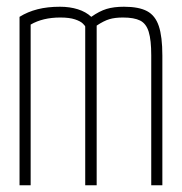

<svg xmlns="http://www.w3.org/2000/svg" viewBox="-20 -550 540 570"><path d="M38 0V-500Q62 -515 91.5 -522.5Q121 -530 158 -530Q187 -530 211 -522.5Q235 -515 251 -500Q275 -517 296.5 -523.5Q318 -530 348 -530Q392 -530 416.5 -517Q441 -504 451.5 -472.5Q462 -441 462 -385V0H429V-386Q429 -431 421.5 -455.5Q414 -480 396 -489Q378 -498 345 -498Q321 -498 304.5 -493Q288 -488 267 -474V0H233V-471Q233 -473 226 -480Q219 -487 202.5 -492.5Q186 -498 159 -498Q107 -498 71 -477V0Z"/></svg>

Font: M PLUS Code Latin ExtraLight
Style: Regular
Weight: 250
Designer: Coji Morishita
Foundry: UNDERFOREST DESIGN
Version: Version 1.002; ttfautohint (v1.8.3)